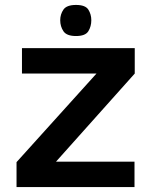

<svg xmlns="http://www.w3.org/2000/svg" viewBox="-20 -758 613 778"><path d="M47 0V-101L371 -460H69V-563H526V-460L207 -103H525V0ZM288 -612Q250 -612 237 -631.5Q224 -651 224 -676Q224 -700 237 -719Q250 -738 288 -738Q326 -738 338 -719Q350 -700 350 -676Q350 -651 338 -631.5Q326 -612 288 -612Z"/></svg>

Font: Darker Grotesque Light ExtraBold
Style: Regular
Weight: 800
Version: Version 1.000;gftools[0.9.28]